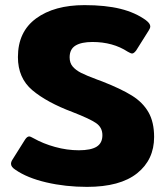

<svg xmlns="http://www.w3.org/2000/svg" viewBox="-20 -715 645 750"><path d="M40 -52Q23 -63 23 -75Q23 -83 29 -92L78 -170Q86 -182 94 -182Q99 -182 111 -175Q148 -154 195 -141Q242 -128 288 -128Q335 -128 357.5 -142Q380 -156 380 -187Q380 -217 355.5 -234Q331 -251 264 -277Q163 -315 106.5 -362.5Q50 -410 50 -492Q50 -591 121 -643Q192 -695 310 -695Q392 -695 450.5 -680.5Q509 -666 550 -636Q567 -623 567 -612Q567 -605 561 -596L512 -518Q503 -506 496 -506Q491 -506 479 -513Q421 -551 341 -551Q298 -551 275 -537Q252 -523 252 -491Q252 -469 264 -455Q276 -441 296.5 -430.5Q317 -420 360 -404L379 -397Q453 -368 495.5 -341.5Q538 -315 560 -276.5Q582 -238 582 -180Q582 -91 515.5 -38Q449 15 320 15Q236 15 161 -2.5Q86 -20 40 -52Z"/></svg>

Font: Mitr SemiBold
Style: Regular
Weight: 600
Designer: Thanarat Vachiruckul
Foundry: Cadson Demak
Version: Version 1.002